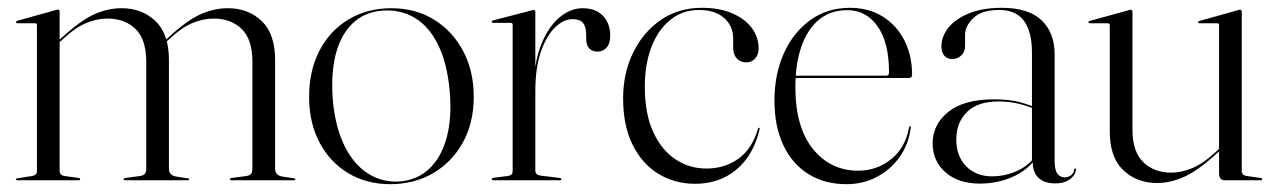

<svg xmlns="http://www.w3.org/2000/svg" viewBox="-20 -461 3260 491"><path d="M132.5 -431.5V-23.5Q132.5 -18.5 135.5 -15.2Q138.5 -12 144.5 -11L180.5 -6Q185 -5.5 185 -2.5Q185 0 181.5 0H23.5Q22.5 0 21.5 -0.8Q20.5 -1.5 20.5 -2.5Q20.5 -3.5 21.5 -4Q22.5 -4.5 24.5 -5L62.5 -11Q68.5 -12 71.5 -15.2Q74.5 -18.5 74.5 -23V-396.5Q74.5 -399 73.5 -400.2Q72.5 -401.5 69.5 -401.5H24Q23 -401.5 22 -402.5Q21 -403.5 21 -404.5Q21 -406 22 -406.5Q23 -407 24.5 -408L121.5 -435Q125 -436 126.2 -436.2Q127.5 -436.5 128.5 -436.5Q130.5 -436.5 131.5 -435Q132.5 -433.5 132.5 -431.5ZM125.5 -347 122.5 -350.5 138.5 -365Q187 -409.5 221.8 -424.8Q256.5 -440 291 -440Q343 -440 377.5 -407.2Q412 -374.5 412 -308V-29Q412 -21 416.8 -16Q421.5 -11 430.5 -9.5L460 -5Q463.5 -5 463.5 -2.5Q463.5 0 460 0H300.5Q296 0 296 -2.5Q296 -5.5 301.5 -6L339 -11Q348 -12.5 351 -17.5Q354 -22.5 354 -29V-302.5Q354 -360.5 326.5 -387Q299 -413.5 255 -413.5Q227.5 -413.5 199.8 -401.8Q172 -390 141.5 -361.5ZM397.5 -347 394 -350.5 410.5 -365Q458.5 -409.5 493.5 -424.8Q528.5 -440 562.5 -440Q615 -440 649.2 -407.2Q683.5 -374.5 683.5 -308V-29Q683.5 -21 688.2 -16Q693 -11 702 -9.5L731.5 -5Q733.5 -5 734.5 -4.2Q735.5 -3.5 735.5 -2.5Q735.5 -1.5 734.5 -0.8Q733.5 0 731.5 0H572Q568 0 568 -2.5Q568 -5.5 573 -6L610.5 -11Q620 -12.5 622.8 -17.5Q625.5 -22.5 625.5 -29V-302.5Q625.5 -360.5 598 -387Q570.5 -413.5 526.5 -413.5Q499.5 -413.5 471.5 -401.8Q443.5 -390 413.5 -361.5Z M981.5 -440Q1042 -440 1089.2 -411.2Q1136.5 -382.5 1164 -331.2Q1191.5 -280 1191.5 -213.5Q1191.5 -147 1163.8 -96.8Q1136 -46.5 1087.8 -18.2Q1039.5 10 977.5 10Q917.5 10 870.5 -18.2Q823.5 -46.5 797 -96.8Q770.5 -147 770.5 -213.5Q770.5 -280.5 796.8 -331.2Q823 -382 870.8 -411Q918.5 -440 981.5 -440ZM1002.5 3Q1046.5 -0.5 1077.2 -29Q1108 -57.5 1122 -108.2Q1136 -159 1130 -228.5Q1123.5 -299.5 1100.5 -346.2Q1077.5 -393 1041.2 -415Q1005 -437 958.5 -434Q912 -430.5 881.5 -401Q851 -371.5 838.2 -320.8Q825.5 -270 831.5 -201.5Q838 -134 861.5 -87Q885 -40 921.5 -17Q958 6 1002.5 3Z M1345 -229.5Q1345 -299 1363.5 -345.8Q1382 -392.5 1410.5 -416.2Q1439 -440 1470 -440Q1503.5 -440 1522 -420.5Q1540.5 -401 1540.5 -370Q1540.5 -349.5 1531.2 -339.2Q1522 -329 1508 -329Q1495 -329 1487.2 -336.8Q1479.5 -344.5 1479 -361.5V-374Q1478.5 -394 1470.5 -403Q1462.5 -412 1444 -412Q1421.5 -412 1399.8 -391.2Q1378 -370.5 1363.5 -329.5Q1349 -288.5 1349 -228.5ZM1349 -430.5V-253V-24.5Q1349 -19.5 1352.2 -16.2Q1355.5 -13 1361.5 -12L1411.5 -6Q1414 -5.5 1414.8 -4.8Q1415.5 -4 1415.5 -2.5Q1415.5 -1.5 1414.8 -0.8Q1414 0 1412 0H1241.5Q1240 0 1238.8 -1Q1237.5 -2 1237.5 -3Q1237.5 -4 1238.8 -5Q1240 -6 1243 -6.5L1279 -11Q1285.5 -12 1288.2 -15Q1291 -18 1291 -22.5V-397.5Q1291 -399.5 1290.2 -401Q1289.5 -402.5 1286.5 -402.5H1240.5Q1239.5 -402.5 1238.5 -403.5Q1237.5 -404.5 1237.5 -405Q1237.5 -407 1238.5 -407.5Q1239.5 -408 1241.5 -409L1338 -434Q1341.5 -435 1342.8 -435.2Q1344 -435.5 1345 -435.5Q1347.5 -435.5 1348.2 -434Q1349 -432.5 1349 -430.5Z M1920 -337Q1920 -321.5 1911.2 -311.5Q1902.5 -301.5 1888.5 -301.5Q1873.5 -301.5 1864.2 -311.5Q1855 -321.5 1855 -339V-362Q1855 -394.5 1831.8 -415Q1808.5 -435.5 1767.5 -435.5Q1725.5 -435.5 1694.2 -410.2Q1663 -385 1646 -341Q1629 -297 1629 -239Q1629 -171 1650 -124.5Q1671 -78 1706.8 -54Q1742.5 -30 1786.5 -30Q1833.5 -30 1868.5 -55.2Q1903.5 -80.5 1918.5 -132Q1919 -133 1919.8 -133.8Q1920.5 -134.5 1921 -134.5Q1922.5 -134 1922.8 -133.2Q1923 -132.5 1922.5 -131Q1912 -85.5 1888.5 -54.2Q1865 -23 1831.8 -7Q1798.5 9 1757.5 9Q1706 9 1664.2 -16.2Q1622.5 -41.5 1598 -90.2Q1573.5 -139 1573.5 -209.5Q1573.5 -273.5 1598.8 -325.8Q1624 -378 1669.2 -409.5Q1714.5 -441 1774.5 -441Q1820 -441 1852.5 -427Q1885 -413 1902.5 -389.5Q1920 -366 1920 -337Z M2312.5 -269Q2312.5 -265.5 2310.2 -263.5Q2308 -261.5 2304 -261.5H1997V-267.5H2246Q2253.5 -267.5 2253.5 -275.5Q2253.5 -352.5 2224.2 -393.8Q2195 -435 2147 -435Q2104 -435 2074.5 -410.8Q2045 -386.5 2029.5 -342.2Q2014 -298 2014 -238.5Q2014 -135.5 2059 -80Q2104 -24.5 2174.5 -24.5Q2222.5 -24.5 2259 -54Q2295.5 -83.5 2304.5 -134.5Q2305 -136.5 2305.5 -137.2Q2306 -138 2306.5 -138Q2308 -138 2308.8 -137Q2309.5 -136 2309 -133.5Q2303.5 -92 2280.8 -59.8Q2258 -27.5 2222.8 -8.8Q2187.5 10 2144.5 10Q2089 10 2047.5 -15.8Q2006 -41.5 1983.2 -89.8Q1960.5 -138 1960.5 -204Q1960.5 -271 1984.5 -324.5Q2008.5 -378 2052 -409.5Q2095.5 -441 2153.5 -441Q2201.5 -441 2237.2 -418.8Q2273 -396.5 2292.8 -357.8Q2312.5 -319 2312.5 -269Z M2621 -46.5V-48.5L2619 -47V-326.5Q2619 -380 2598.5 -407.8Q2578 -435.5 2535.5 -435.5Q2490 -435.5 2469 -414.8Q2448 -394 2448 -372.5V-344.5Q2448 -328 2438.2 -319Q2428.5 -310 2414.5 -310Q2403 -310 2395.2 -318.2Q2387.5 -326.5 2387.5 -342.5Q2387.5 -367.5 2405.2 -390Q2423 -412.5 2457.8 -426.8Q2492.5 -441 2542 -441Q2610.5 -441 2643.8 -409Q2677 -377 2677 -321.5V-49.5Q2677 -26.5 2684 -17Q2691 -7.5 2702 -7.5Q2712 -7.5 2719 -12.8Q2726 -18 2727 -28Q2727.5 -29 2728.2 -29.8Q2729 -30.5 2729.5 -30.5Q2730.5 -30.5 2731 -29.8Q2731.5 -29 2731.5 -28Q2731.5 -20.5 2725.8 -12.2Q2720 -4 2708.5 2Q2697 8 2678.5 8Q2650.5 8 2635.8 -6.2Q2621 -20.5 2621 -46.5ZM2365 -94.5Q2365 -142.5 2405 -174.8Q2445 -207 2522 -207Q2561 -207 2587.8 -199.8Q2614.5 -192.5 2637 -182.5L2634.5 -179Q2612.5 -188.5 2587.8 -195Q2563 -201.5 2533 -201.5Q2480 -201.5 2452.8 -174.5Q2425.5 -147.5 2425.5 -104.5Q2425.5 -61.5 2450.8 -35.8Q2476 -10 2517.5 -10Q2547.5 -10 2576.2 -21.8Q2605 -33.5 2625 -57.5L2628.5 -55Q2605.5 -24 2567.5 -7.8Q2529.5 8.5 2486 8.5Q2431 8.5 2398 -20.2Q2365 -49 2365 -94.5Z M3097.5 -18.5V-75.5V-77.5V-396.5Q3097.5 -398.5 3096.5 -400Q3095.5 -401.5 3092.5 -401.5H3047Q3045.5 -401.5 3044.8 -402.2Q3044 -403 3044 -404Q3044 -405.5 3045 -406.2Q3046 -407 3047.5 -407.5L3144 -434.5Q3147.5 -436 3148.8 -436Q3150 -436 3151.5 -436Q3153.5 -436 3154.5 -434.5Q3155.5 -433 3155.5 -431V-23.5Q3155.5 -18.5 3158.5 -15.2Q3161.5 -12 3167.5 -11L3203 -6Q3206 -6 3206.8 -5Q3207.5 -4 3207.5 -2.5Q3207.5 -1.5 3206.8 -0.8Q3206 0 3204 0H3112Q3105 0 3101.2 -4.5Q3097.5 -9 3097.5 -18.5ZM2818 -125V-396.5Q2818 -398.5 2816.8 -400Q2815.5 -401.5 2812 -401.5H2766.5Q2765.5 -401.5 2764.5 -402.2Q2763.5 -403 2763.5 -404Q2763.5 -405.5 2764.5 -406.2Q2765.5 -407 2767 -407.5L2865 -434.5Q2868 -436 2869.5 -436Q2871 -436 2872 -436Q2874 -436 2875 -434.5Q2876 -433 2876 -431V-130.5Q2876 -73 2903.8 -46.2Q2931.5 -19.5 2975 -19.5Q3002 -19.5 3030 -31.5Q3058 -43.5 3088 -71.5L3104 -86L3107.5 -83L3091 -68Q3043.5 -24.5 3008.2 -8.8Q2973 7 2939 7Q2887 7 2852.5 -25.8Q2818 -58.5 2818 -125Z"/></svg>

Font: Fraunces 120pt Light
Style: Regular
Weight: 300
Version: Version 1.000;[b76b70a41]